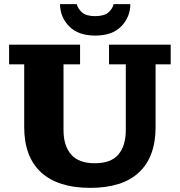

<svg xmlns="http://www.w3.org/2000/svg" viewBox="-20 -898 869 928"><path d="M416 10Q260 10 178.5 -65Q97 -140 97 -284V-587H24V-682H367V-587H287V-269Q287 -194 323.5 -151.5Q360 -109 438 -109Q517 -109 552.5 -151.5Q588 -194 588 -269V-587H507V-682H805V-587H732V-284Q732 -140 652 -65Q572 10 416 10ZM440 -726Q359 -726 315 -770Q271 -814 270 -878H351Q356 -857 376 -838.5Q396 -820 440 -820Q484 -820 504.5 -838.5Q525 -857 529 -878H610Q609 -814 565.5 -770Q522 -726 440 -726Z"/></svg>

Font: Montagu Slab 24pt
Style: Bold
Weight: 700
Designer: Florian Karsten
Foundry: Florian Karsten
Version: Version 1.000